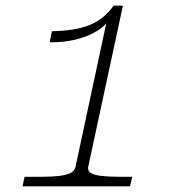

<svg xmlns="http://www.w3.org/2000/svg" viewBox="-20 -661 600 681"><path d="M293 -70Q290 -55 302 -47.5Q314 -40 340 -37Q366 -34 404 -34H449L441 0H60L67 -34H129Q164 -34 189.5 -37Q215 -40 230 -47.5Q245 -55 248 -70L360 -593L372 -601Q357 -571 324 -551Q291 -531 247.5 -520.5Q204 -510 156 -511L164 -550Q203 -551 236 -556Q269 -561 296 -571.5Q323 -582 344.5 -599.5Q366 -617 383 -641H416Z"/></svg>

Font: Roboto Serif Thin
Style: Italic
Weight: 250
Italic angle: -10°
Version: Version 1.007